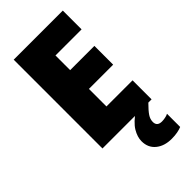

<svg xmlns="http://www.w3.org/2000/svg" viewBox="-291 -783 1092 1092"><g transform="rotate(-45 255.0 -237.0)"><path d="M465 0H70V-714H465V-563H255V-445H450V-294H255V-153H465ZM379 96Q379 131 418 131Q431 131 445.5 128Q460 125 469 120V226Q455 232 434.5 236Q414 240 388 240Q329 240 292.5 210Q256 180 256 128Q256 94 278 57Q300 20 361 -22L439 0Q406 33 392.5 53.5Q379 74 379 96Z"/></g></svg>

Font: Noto Sans SemiCondensed Black
Style: Regular
Weight: 900
Width: 4
Designer: Monotype Design Team
Foundry: Monotype Imaging Inc.
Version: Version 2.013; ttfautohint (v1.8.4.7-5d5b)